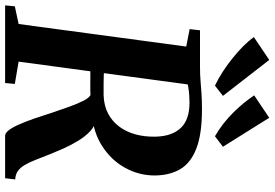

<svg xmlns="http://www.w3.org/2000/svg" viewBox="-182 -870 1047 732"><g transform="rotate(90 341.0 -503.5)"><path d="M-5 0 -1.5 -37 66 -51.5 152 -690.5 85.5 -703.5 90 -743H230Q259 -743 282.8 -745Q306.5 -747 332.2 -748.8Q358 -750.5 391.5 -750.5Q485.5 -750.5 540.5 -729.2Q595.5 -708 619.2 -668Q643 -628 643.5 -570.5Q643.5 -510.5 614.5 -457.8Q585.5 -405 532.2 -370.5Q479 -336 405 -330L432 -343Q454 -343.5 474 -325Q494 -306.5 511 -278.8Q528 -251 540.8 -222.2Q553.5 -193.5 562 -172Q574 -141.5 583.5 -117.2Q593 -93 603 -75.8Q613 -58.5 626 -49Q639 -39.5 658.5 -38.5L654 0H492.5Q481.5 0 470.5 -14.5Q459.5 -29 448.8 -53.8Q438 -78.5 427 -109.5Q415.5 -144.5 403.8 -180Q392 -215.5 380.8 -246.2Q369.5 -277 358.8 -298.2Q348 -319.5 337 -325.5Q332 -325 319.5 -324.8Q307 -324.5 291.5 -324.8Q276 -325 261.2 -325Q246.5 -325 236 -325L242.5 -377Q251 -376.5 264.8 -376Q278.5 -375.5 293.2 -375.5Q308 -375.5 320.5 -375.5Q333 -375.5 338 -375.5Q377.5 -377 407.2 -392.5Q437 -408 457 -434.8Q477 -461.5 486.8 -497Q496.5 -532.5 495.5 -574Q494 -636 462.5 -669.5Q431 -703 365.5 -703Q355 -703 338.5 -702Q322 -701 305.5 -698.2Q289 -695.5 278 -690.5L300 -723.5L209.5 -51.5L294.5 -37L291 0ZM534 -830.5 494 -800Q469.5 -814 447 -831.5Q424.5 -849 404.8 -868.8Q385 -888.5 368.2 -909Q351.5 -929.5 338 -949.5L423.5 -1007ZM340 -830.5 301 -800Q275.5 -812 248.8 -829.2Q222 -846.5 196.8 -866.8Q171.5 -887 150.5 -908Q129.5 -929 116 -948.5L203 -1007Z"/></g></svg>

Font: Merriweather 60pt
Style: Bold Italic
Weight: 700
Italic angle: -7.8°
Version: Version 2.101